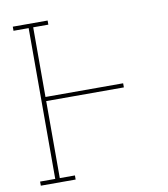

<svg xmlns="http://www.w3.org/2000/svg" viewBox="-82 -805 765 874"><g transform="rotate(-10 300.0 -367.5)"><path d="M36 0V-19H106V-716H36V-735H197V-716H127V-394H486V-375H127V-19H197V0Z"/></g></svg>

Font: Iosevka Etoile Thin
Style: Regular
Weight: 100
Designer: Belleve Invis
Foundry: Belleve Invis
Version: Version 22.1.2; ttfautohint (v1.8.4)